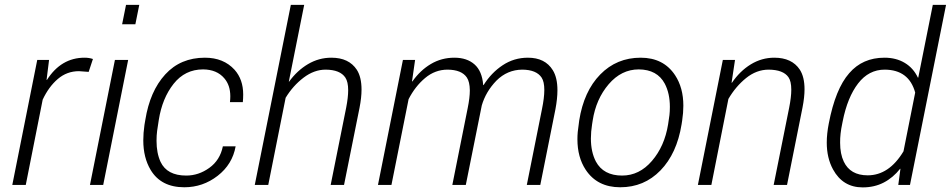

<svg xmlns="http://www.w3.org/2000/svg" viewBox="-20 -782 4021 812"><path d="M89 0H32L137.5 -528.5H187.5L177 -444.5L178.5 -444Q238.5 -538 337.5 -538Q357 -538 373 -532.5L355 -478L314 -481Q263 -481 224.5 -448Q186 -415 160.5 -360.5Z M416.5 0H360.5L466 -528.5H522ZM552.5 -679.5H496.5L513 -761.5H569Z M759.5 10Q661 10 617 -63.5Q586 -115.5 586 -188.5Q586 -219.5 591 -254L594.5 -274.5Q614 -396.5 678.8 -467.2Q743.5 -538 846.5 -538Q925.5 -538 972 -487Q1008.5 -446 1008.5 -382.5Q1008.5 -367 1007 -350H952.5Q954 -362.5 954 -375Q954 -421.5 928.5 -451Q897 -488 839 -488.5Q762.5 -488.5 714.2 -427.5Q666 -366.5 651.5 -274.5Q647 -247.5 644.5 -228.5Q642 -209.5 642 -186.5Q642 -134.5 659 -97.5Q686.5 -39.5 767.5 -39.5Q820 -39.5 865.2 -72Q910.5 -104.5 922.5 -163H976.5Q963 -87 900.5 -38.5Q838 10 759.5 10Z M1435 0H1378.5L1444 -326.5Q1452.5 -370 1452.5 -400.5Q1452.5 -436 1440.5 -454Q1418.5 -487 1357.5 -487.5Q1308.5 -487.5 1263.8 -453.5Q1219 -419.5 1188 -368.5L1114.5 0H1057.5L1210 -761.5H1266.5L1201.5 -437L1202.5 -436.5Q1236.5 -483.5 1282.5 -510.8Q1328.5 -538 1381.5 -538Q1455.5 -538 1489 -487Q1509 -456 1509 -403Q1509 -369.5 1500.5 -326Z M2265 0H2208L2272 -320Q2282 -368.5 2282 -401.5Q2282 -436.5 2270.5 -454Q2248.5 -487 2189 -487.5Q2125.5 -487 2079.5 -441Q2034.5 -394.5 2017.5 -336Q2017 -335 1950 0H1893L1958 -325Q1967 -369 1967 -400Q1966.5 -436 1954.5 -454Q1932.5 -487 1873 -487.5Q1820 -487.5 1777.8 -452Q1735.5 -416.5 1708 -362.5L1635.5 0H1578.5L1684 -528.5H1735.5L1722.5 -438L1724 -437.5Q1757 -484.5 1802 -511.2Q1847 -538 1901.5 -538Q1955 -538 1987 -509.5Q2019 -481 2023.5 -422.5L2025 -422Q2058 -474.5 2106 -506.2Q2154 -538 2212.5 -538Q2285.5 -538 2318 -485Q2337.5 -453.5 2337.5 -400.5Q2337.5 -365 2329 -320Z M2603 10Q2506 10 2457 -64Q2422 -117 2422 -193Q2422 -223 2427.5 -256L2429.5 -272Q2449 -396 2518.5 -467Q2588 -538 2689.5 -538Q2786 -538 2835 -464Q2870 -411 2870 -335Q2870 -305 2865 -272L2862.5 -256Q2842.5 -132.5 2773.2 -61.2Q2704 10 2603 10ZM2611 -39.5Q2684 -39.5 2737.2 -101.5Q2790.5 -163.5 2805.5 -256Q2809.5 -280 2811.2 -295.2Q2813 -310.5 2813 -330Q2813 -387 2791.5 -428Q2759.5 -488 2681.5 -488.5Q2608 -488.5 2554.2 -425.8Q2500.5 -363 2486.5 -272L2484 -256Q2479 -224.5 2479 -196Q2479 -139.5 2500 -99Q2532 -39.5 2611 -39.5Z M3308.5 0H3252L3317.5 -326.5Q3326.5 -371.5 3326.5 -402.5Q3326.5 -438.5 3314.5 -455.5Q3292.5 -487 3231 -487.5Q3179.5 -487.5 3135.2 -451.8Q3091 -416 3060.5 -363.5L2988.5 0H2931.5L3037 -528.5H3088.5L3074 -432.5L3075.5 -432Q3109 -481.5 3155.2 -509.8Q3201.5 -538 3254.5 -538Q3329 -538 3362.5 -487.5Q3382.5 -456.5 3382.5 -404.5Q3382.5 -371 3374 -327.5Z M3628.5 10.5Q3544.5 10.5 3503 -65.5Q3476.5 -114 3476.5 -179Q3476.5 -216 3485 -259.5Q3513 -406 3571.5 -472.5Q3628 -538 3720.5 -538Q3770 -538 3806.5 -516Q3843 -494 3862 -453.5L3863.5 -454L3925 -761.5H3981L3828.5 0H3779L3788 -67.5L3787 -68.5Q3757 -30.5 3717.5 -10Q3678 10.5 3628.5 10.5ZM3649.5 -40.5Q3740 -40.5 3801 -142L3850.5 -390.5Q3824 -487 3721.5 -487.5Q3654 -487.5 3609 -429Q3564 -370.5 3544 -269.5L3542 -259.5Q3532.5 -215 3533 -178.5Q3533 -131 3548.5 -98.5Q3576 -40.5 3649.5 -40.5Z"/></svg>

Font: Roberto Sans Light
Style: Italic
Weight: 300
Italic angle: -11°
Designer: Google
Version: Version 1.00;June 11, 2020;FontCreator 12.0.0.2522 64-bit; t